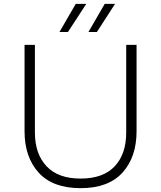

<svg xmlns="http://www.w3.org/2000/svg" viewBox="-20 -964 840 1001"><path d="M108 -280V-730H162V-273Q162 -162 222.5 -97.5Q283 -33 400 -33Q518 -33 578 -97Q638 -161 638 -273V-730H692V-280Q692 -145 618.5 -64Q545 17 400 17Q255 17 181.5 -64Q108 -145 108 -280ZM526 -944H580L485 -797H441ZM375 -944H430L334 -797H290Z"/></svg>

Font: Sora-SIA ExtraLight
Style: Regular
Weight: 200
Designer: Jonathan Barnbrook, Julián Moncada
Foundry: Barnbrook Fonts
Version: Version 2.000